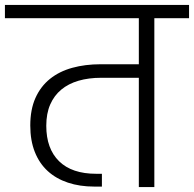

<svg xmlns="http://www.w3.org/2000/svg" viewBox="-49 -760 788 780"><path d="M-29 -740H719V-686H578V0H515V-444H362Q311 -444 270 -432Q229 -420 200 -396Q171 -372 155 -335.5Q139 -299 139 -249Q139 -156 191 -105Q243 -54 342 -54H365V-2H334Q275 -2 227 -18Q179 -34 145 -65Q111 -96 92.5 -142.5Q74 -189 74 -250Q74 -315 95 -362Q116 -409 154 -439.5Q192 -470 244.5 -484.5Q297 -499 360 -499H515V-686H-29Z"/></svg>

Font: SVN-Poppins Light
Style: Regular
Weight: 300
Designer: Ninad Kale (Devanagari), Jonny Pinhorn (Latin)
Foundry: Indian Type Foundry
Version: Version 3.002 2017; ttfautohint (v1.8.3)